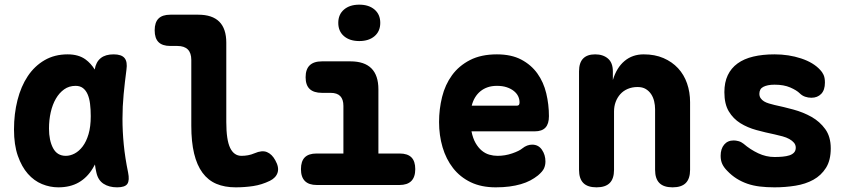

<svg xmlns="http://www.w3.org/2000/svg" viewBox="-20 -793 3640 823"><path d="M230 10Q194 10 160 -4Q126 -18 99.5 -48Q73 -78 56.5 -125Q40 -172 40 -238Q40 -305 55 -364Q70 -423 99 -466.5Q128 -510 171 -535Q214 -560 270 -560Q317 -560 347 -538Q370 -521 386 -495Q391 -527 412 -544Q432 -560 467 -560Q501 -560 514 -544Q527 -528 522 -494Q515 -441 510 -389Q505 -337 505 -283.5Q505 -230 510.5 -173.5Q516 -117 529 -54Q536 -20 526 -5Q516 10 482 10Q447 10 423.5 -5.5Q400 -21 393 -54Q389 -71 387 -88Q382 -79 378 -72Q354 -32 317.5 -11Q281 10 230 10ZM262 -125Q281 -125 300 -135Q319 -145 334.5 -165.5Q350 -186 359.5 -218Q369 -250 369 -295Q369 -324 366 -348Q363 -372 355.5 -389Q348 -406 335.5 -415.5Q323 -425 304 -425Q276 -425 255 -410Q234 -395 219.5 -370Q205 -345 197.5 -312Q190 -279 190 -242Q190 -191 207.5 -158Q225 -125 262 -125Z M950 -270Q950 -193 966.5 -159Q983 -125 1015 -125Q1029 -125 1043 -127.5Q1057 -130 1071 -136Q1103 -150 1124.5 -141Q1146 -132 1160 -106Q1177 -76 1170 -53.5Q1163 -31 1137 -18Q1102 -1 1065.5 4.5Q1029 10 990 10Q943 10 907.5 -5Q872 -20 848 -52.5Q824 -85 812 -135Q800 -185 800 -254V-536Q800 -566 785 -581Q770 -596 740 -596H710Q676 -596 659.5 -612.5Q643 -629 643 -663Q643 -697 659.5 -713.5Q676 -730 710 -730H830Q890 -730 920 -700Q950 -670 950 -610Z M1693 -135Q1727 -135 1743.5 -118.5Q1760 -102 1760 -68Q1760 -34 1743 -17Q1726 0 1692 0H1338Q1304 0 1287 -17Q1270 -34 1270 -68Q1270 -102 1286.5 -118.5Q1303 -135 1337 -135H1452V-339Q1452 -367 1438.5 -381Q1425 -395 1397 -395H1360Q1325 -395 1307.5 -411.5Q1290 -428 1290 -462Q1290 -496 1307.5 -513Q1325 -530 1360 -530H1482Q1542 -530 1572 -500Q1602 -470 1602 -410V-135ZM1520 -617Q1479 -617 1454.5 -638Q1430 -659 1430 -695Q1430 -731 1454.5 -752Q1479 -773 1520 -773Q1561 -773 1585.5 -752Q1610 -731 1610 -695Q1610 -659 1585.5 -638Q1561 -617 1520 -617Z M2261 -173Q2288 -173 2303 -151Q2318 -129 2318 -101Q2318 -85 2312 -71.5Q2306 -58 2286 -41Q2271 -29 2253 -19.5Q2235 -10 2212.5 -3.5Q2190 3 2163.5 6.5Q2137 10 2105 10Q2043 10 1997.5 -12Q1952 -34 1922 -72.5Q1892 -111 1877 -162Q1862 -213 1862 -270Q1862 -325 1875 -377.5Q1888 -430 1917.5 -470.5Q1947 -511 1994.5 -535.5Q2042 -560 2110 -560Q2172 -560 2214.5 -537.5Q2257 -515 2283.5 -478Q2310 -441 2321.5 -393Q2333 -345 2333 -295Q2333 -262 2318 -246Q2303 -230 2272 -230H2001Q2007 -200 2018.5 -180Q2030 -160 2045 -147.5Q2060 -135 2077.5 -130Q2095 -125 2113 -125Q2145 -125 2175.5 -135.5Q2206 -146 2219 -157Q2229 -165 2239.5 -169Q2250 -173 2261 -173ZM2002 -340H2195Q2201 -340 2204 -343Q2207 -346 2207 -354Q2207 -368 2201 -380.5Q2195 -393 2182.5 -403Q2170 -413 2152 -419Q2134 -425 2110 -425Q2088 -425 2070.5 -419Q2053 -413 2039.5 -402Q2026 -391 2016.5 -375.5Q2007 -360 2002 -340Z M2612 -315V-65Q2612 -27 2593.5 -8.5Q2575 10 2537 10Q2499 10 2480.5 -8.5Q2462 -27 2462 -65V-487Q2462 -524 2479.5 -542Q2497 -560 2531 -560Q2565 -560 2586 -542Q2607 -524 2607 -487V-450Q2623 -503 2657 -531.5Q2691 -560 2739 -560Q2787 -560 2824 -544Q2861 -528 2886.5 -500.5Q2912 -473 2925 -435.5Q2938 -398 2938 -355V-65Q2938 -27 2919.5 -8.5Q2901 10 2863 10Q2825 10 2806.5 -8.5Q2788 -27 2788 -65V-325Q2788 -342 2784 -359Q2780 -376 2771 -389.5Q2762 -403 2748 -411.5Q2734 -420 2713 -420Q2690 -420 2671 -412Q2652 -404 2639 -389.5Q2626 -375 2619 -356Q2612 -337 2612 -315Z M3300 10Q3266 10 3237 6.5Q3208 3 3183.5 -5.5Q3159 -14 3137.5 -27.5Q3116 -41 3097 -61Q3083 -75 3076 -90Q3069 -105 3069 -125Q3069 -155 3084 -173Q3099 -191 3125 -191Q3134 -191 3145.5 -188Q3157 -185 3167 -177Q3196 -152 3230 -136Q3264 -120 3300 -120Q3318 -120 3334.5 -121.5Q3351 -123 3363.5 -127Q3376 -131 3383.5 -139Q3391 -147 3391 -160Q3391 -172 3383.5 -181Q3376 -190 3363.5 -197Q3351 -204 3334.5 -208.5Q3318 -213 3300 -217Q3261 -225 3222.5 -235.5Q3184 -246 3153.5 -265Q3123 -284 3104 -315.5Q3085 -347 3085 -398Q3085 -440 3099.5 -470.5Q3114 -501 3141.5 -521Q3169 -541 3209 -550.5Q3249 -560 3300 -560Q3361 -560 3414 -542.5Q3467 -525 3496 -493Q3504 -485 3510 -472.5Q3516 -460 3516 -439Q3516 -407 3500 -390.5Q3484 -374 3458 -374Q3444 -374 3431 -378.5Q3418 -383 3408 -393Q3395 -406 3367.5 -418Q3340 -430 3300 -430Q3284 -430 3272 -427.5Q3260 -425 3251.5 -420.5Q3243 -416 3239 -408.5Q3235 -401 3235 -391Q3235 -380 3240.5 -372Q3246 -364 3255 -358.5Q3264 -353 3276 -349.5Q3288 -346 3300 -343Q3338 -335 3380.5 -323.5Q3423 -312 3458.5 -292Q3494 -272 3517.5 -239.5Q3541 -207 3541 -157Q3541 -106 3520.5 -73.5Q3500 -41 3466.5 -22.5Q3433 -4 3389.5 3Q3346 10 3300 10Z"/></svg>

Font: Maple Mono ExtraBold
Style: Regular
Weight: 800
Monospace: yes
Designer: subframe7536
Version: Version 7.000